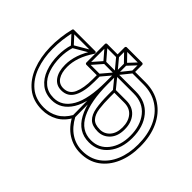

<svg xmlns="http://www.w3.org/2000/svg" viewBox="-188 -856 1037 1037"><g transform="rotate(-45 330.5 -337.5)"><path d="M168 -352V-336L410 -338Q410 -338 410 -338Q410 -338 410 -338H492Q492 -338 492 -338Q492 -338 492 -338H564V-354H492Q492 -354 492 -354Q492 -354 492 -354H410Q410 -354 410 -354Q410 -354 410 -354ZM427 -609 431 -625Q409 -632 386.5 -635Q364 -638 342 -638Q342 -638 342 -638Q342 -638 342 -638Q287 -638 242 -621.5Q197 -605 171 -572.5Q145 -540 145 -492Q145 -492 145 -492Q145 -492 145 -492Q145 -422 212.5 -380Q280 -338 422 -338Q430 -338 430 -346Q430 -354 422 -354Q280 -354 203 -312Q126 -270 126 -188Q126 -188 126 -188Q126 -188 126 -188Q126 -121 177 -79.5Q228 -38 309 -38Q309 -38 309 -38Q309 -38 309 -38Q395 -38 447.5 -82Q500 -126 500 -203Q500 -203 500 -203Q500 -203 500 -203V-346Q500 -346 500 -346Q500 -346 500 -346V-432H484V-346Q484 -346 484 -346Q484 -346 484 -346V-203Q484 -203 484 -203Q484 -203 484 -203Q484 -132 435.5 -93Q387 -54 309 -54Q309 -54 309 -54Q309 -54 309 -54Q236 -54 189 -90.5Q142 -127 142 -188Q142 -188 142 -188Q142 -188 142 -188Q142 -264 216 -301Q290 -338 422 -338Q430 -338 430 -346Q430 -354 422 -354Q290 -354 225.5 -391Q161 -428 161 -492Q161 -492 161 -492Q161 -492 161 -492Q161 -536 185 -565Q209 -594 250.5 -608Q292 -622 342 -622Q342 -622 342 -622Q342 -622 342 -622Q362 -622 383.5 -619Q405 -616 427 -609ZM496 -668 486 -680 424 -623Q422 -621 421.5 -618Q421 -615 422 -613L484 -507L498 -515L436 -621Q435 -623 434 -616.5Q433 -610 434 -611ZM426 -500 416 -488 487 -426Q489 -424 492 -424Q495 -424 497 -426L569 -488L559 -500L487 -438Q485 -436 492 -436Q499 -436 497 -438ZM632 -400 620 -412 558 -352Q556 -350 556 -346Q556 -342 559 -340L621 -282L631 -294L569 -352Q567 -354 567 -346Q567 -338 570 -340ZM426 -412 416 -400 487 -340Q487 -340 487 -340Q487 -340 487 -340L559 -282L569 -294L497 -352Q497 -352 497 -352Q497 -352 497 -352ZM569 -400 559 -412 487 -352Q487 -352 487 -352Q487 -352 487 -352L416 -294L426 -282L497 -340Q497 -340 497 -340Q497 -340 497 -340ZM634 -288V-406Q634 -409 631.5 -411.5Q629 -414 626 -414H564L572 -406V-494Q572 -497 569.5 -499.5Q567 -502 564 -502H421Q418 -502 415.5 -499.5Q413 -497 413 -494V-406L421 -414H380Q314 -414 274.5 -431.5Q235 -449 235 -492Q235 -525 261.5 -542Q288 -559 332 -559Q368 -559 406 -546Q444 -533 487 -504Q491 -502 495 -504.5Q499 -507 499 -511V-674Q499 -677 497.5 -679Q496 -681 493 -682Q416 -701 341 -699.5Q266 -698 205 -674.5Q144 -651 107.5 -605.5Q71 -560 71 -492Q71 -444 93 -404Q115 -364 164 -337V-351Q108 -322 80 -277.5Q52 -233 52 -180Q52 -116 84.5 -70.5Q117 -25 174.5 0Q232 25 306 25Q385 25 445 -2.5Q505 -30 538.5 -81Q572 -132 572 -201V-288L564 -280H626Q629 -280 631.5 -282.5Q634 -285 634 -288ZM413 -288V-205Q413 -162 385 -139Q357 -116 312 -116Q268 -116 242.5 -138.5Q217 -161 217 -195Q217 -234 237 -252Q257 -270 294 -275Q331 -280 381 -280H421ZM618 -288 626 -296H564Q561 -296 558.5 -293.5Q556 -291 556 -288V-201Q556 -136 524.5 -88.5Q493 -41 436.5 -16Q380 9 306 9Q237 9 183.5 -13.5Q130 -36 99 -78.5Q68 -121 68 -180Q68 -229 94 -269Q120 -309 172 -337Q176 -339 176 -344Q176 -349 172 -351Q128 -376 107.5 -412.5Q87 -449 87 -492Q87 -557 122 -599Q157 -641 215.5 -662Q274 -683 345 -683.5Q416 -684 489 -666L483 -674V-511L495 -518Q450 -548 410 -561.5Q370 -575 332 -575Q280 -575 249.5 -553Q219 -531 219 -492Q219 -443 261.5 -420.5Q304 -398 380 -398H421Q424 -398 426.5 -400.5Q429 -403 429 -406V-494L421 -486H564L556 -494V-406Q556 -403 558.5 -400.5Q561 -398 564 -398H626L618 -406ZM429 -288Q429 -291 426.5 -293.5Q424 -296 421 -296H381Q325 -296 284.5 -289Q244 -282 222.5 -260.5Q201 -239 201 -195Q201 -155 230.5 -127.5Q260 -100 312 -100Q365 -100 397 -128Q429 -156 429 -205Z"/></g></svg>

Font: Tilt Prism
Style: Regular
Weight: 400
Version: Version 1.000